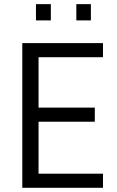

<svg xmlns="http://www.w3.org/2000/svg" viewBox="-20 -893 557 913"><path d="M86 0V-688H469.7V-620.9H163.3V-381.3H430.8V-314.2H163.3V-67.1H469.7V0ZM151 -796V-873.3H221.8V-796ZM343 -796V-873.3H412.2V-796Z"/></svg>

Font: Saira Thin SemiCondensed
Style: Regular
Weight: 100
Width: 4
Version: Version 1.101